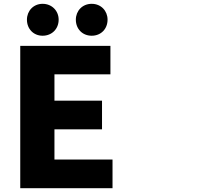

<svg xmlns="http://www.w3.org/2000/svg" viewBox="-20 -945 1040 1005"><path d="M86 -705V40H569V-110H265V-268H514V-418H265V-556H558V-705ZM121 -842C121 -794 155 -758 203 -758C252 -758 287 -794 287 -842C287 -888 252 -925 203 -925C155 -925 121 -888 121 -842ZM377 -842C377 -794 411 -758 460 -758C509 -758 543 -794 543 -842C543 -888 509 -925 460 -925C411 -925 377 -888 377 -842Z"/></svg>

Font: コーポレート・ロゴ ver3 Bold
Style: Regular
Weight: 700
Designer: [KANA_main] LOGOTYPE.JP [Source Han Sans] Ryoko NISHIZUKA 西塚涼子 (kana, bopomofo & ideographs); Paul D. Hunt (Latin, Greek
Version: Version 12.001;FEAKit 1.0